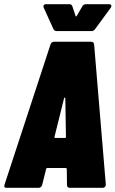

<svg xmlns="http://www.w3.org/2000/svg" viewBox="-37 -900 553 920"><path d="M419 -761 493 -862C500 -872 497 -880 485 -880H375C367 -880 361 -876 357 -869L331 -824C329 -820 327 -820 325 -824L310 -869C308 -876 303 -880 295 -880H185C173 -880 168 -873 173 -862L219 -761C222 -754 227 -751 235 -751H401C408 -751 415 -754 419 -761ZM298 0H454C464 0 470 -5 470 -16L414 -687C413 -696 408 -700 399 -700H223C214 -700 208 -696 205 -687L-15 -16C-19 -5 -15 0 -5 0H147C156 0 162 -4 165 -14L184 -90C184 -93 187 -95 190 -95H277C280 -95 283 -93 283 -90L284 -14C284 -4 289 0 298 0ZM224 -244 270 -429C270 -433 275 -434 276 -429L279 -244C279 -241 278 -239 275 -239H227C224 -239 224 -241 224 -244Z"/></svg>

Font: Barlow Condensed Black
Style: Italic
Weight: 900
Width: 3
Italic angle: -7°
Designer: Jeremy Tribby
Foundry: Tribby Type
Version: Version 1.422;hotconv 1.0.109;makeotfexe 2.5.65596